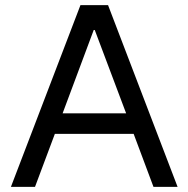

<svg xmlns="http://www.w3.org/2000/svg" viewBox="-20 -727 733 747"><path d="M577.1 0H670.9L400.4 -707H293L22.5 0H116.2L193.4 -206.1H500ZM223.6 -286.1 344.7 -610.4H348.6L470.7 -286.1Z"/></svg>

Font: Wanted Sans
Style: Regular
Weight: 400
Designer: Original Design by Kil Hyung-jin and Kang Hanbin, Wanted Lab, Inc; Hangeul from Source Han Sans by Jang Soo-young and Ka
Foundry: Wanted Lab, Inc.
Version: Version 1.001;Glyphs 3.2 (3227)